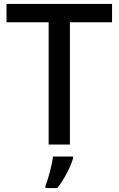

<svg xmlns="http://www.w3.org/2000/svg" viewBox="-20 -734 602 975"><path d="M335 0V-621H549V-714H13V-621H227V0ZM351 70V61H249C245 103 225 174 211 209V221H271C307 176 340 110 351 70Z"/></svg>

Font: Noto Sans Georgian Medium
Style: Regular
Weight: 500
Designer: Monotype Design Team, Akaki Razmadze
Foundry: Google LLC
Version: Version 2.005